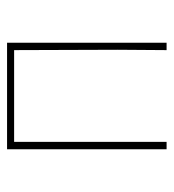

<svg xmlns="http://www.w3.org/2000/svg" viewBox="6 -498 492 544"><g transform="rotate(-90 252.0 -226.0)"><path d="M101 0V-452H403V0H382L383 -138L382 -432H122V0Z"/></g></svg>

Font: Alegreya Sans Thin
Style: Regular
Weight: 100
Designer: Juan Pablo del Peral
Foundry: Huerta Tipografica
Version: Version 2.007